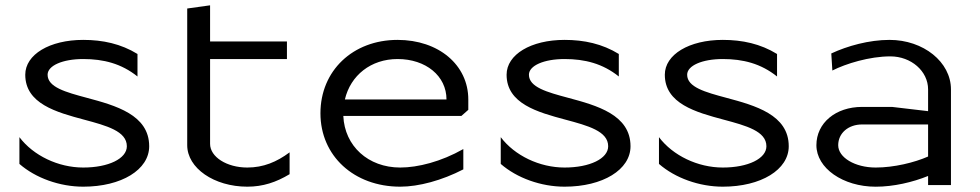

<svg xmlns="http://www.w3.org/2000/svg" viewBox="-20 -696 3686 722"><path d="M53 -79.6C114.1 -26.4 204.7 6 293 6C436.8 6 541 -57.8 541 -146C541 -264.7 414.1 -299.3 306.5 -328.2C227.5 -349.4 159 -368 159 -415C159 -449.2 215.3 -474 293 -474C369.1 -474 436.3 -457 497 -408.4V-493C434.9 -531.2 366.6 -546 293 -546C166.6 -546 75 -491 75 -415C75 -306.1 191.9 -274 296.5 -246C380.9 -223.4 457 -202.7 457 -146C457 -99.6 388.1 -66 293 -66C198.9 -66 105.4 -110.9 53 -180.2Z M684 -150C684 -63.9 785.2 6 910 6C968.7 6 1018.2 -10.5 1069 -41V-123.1C1020.2 -86.7 969.9 -66 910 -66C832.7 -66 770 -105.9 770 -155V-474H1059V-540H770V-676L684 -664Z M1185 -270C1185 -109.9 1311 6 1485 6C1554.8 6 1641.7 -17.5 1722.3 -59.1V-135.5C1638.7 -88 1551.3 -66 1485 -66C1364.4 -66 1275.9 -146.9 1271 -260H1715L1741 -283V-322C1741 -451.9 1629.3 -546 1475 -546C1306.8 -546 1185 -430.1 1185 -270ZM1276.9 -322C1298.1 -412.6 1374.8 -474 1475 -474C1581.7 -474 1659 -410.2 1659 -322Z M1863 -79.6C1924.1 -26.4 2014.7 6 2103 6C2246.8 6 2351 -57.8 2351 -146C2351 -264.7 2224.1 -299.3 2116.5 -328.2C2037.5 -349.4 1969 -368 1969 -415C1969 -449.2 2025.3 -474 2103 -474C2179.1 -474 2246.3 -457 2307 -408.4V-493C2244.9 -531.2 2176.6 -546 2103 -546C1976.6 -546 1885 -491 1885 -415C1885 -306.1 2001.9 -274 2106.5 -246C2190.9 -223.4 2267 -202.7 2267 -146C2267 -99.6 2198.1 -66 2103 -66C2008.9 -66 1915.4 -110.9 1863 -180.2Z M2458 -79.6C2519.1 -26.4 2609.7 6 2698 6C2841.8 6 2946 -57.8 2946 -146C2946 -264.7 2819.1 -299.3 2711.5 -328.2C2632.5 -349.4 2564 -368 2564 -415C2564 -449.2 2620.3 -474 2698 -474C2774.1 -474 2841.3 -457 2902 -408.4V-493C2839.9 -531.2 2771.6 -546 2698 -546C2571.6 -546 2480 -491 2480 -415C2480 -306.1 2596.9 -274 2701.5 -246C2785.9 -223.4 2862 -202.7 2862 -146C2862 -99.6 2793.1 -66 2698 -66C2603.9 -66 2510.4 -110.9 2458 -180.2Z M3470 -107.4C3418.2 -84.6 3341.5 -66 3273 -66C3195.2 -66 3132 -103.6 3132 -149.9C3132 -195.2 3169.8 -228 3222 -228H3470ZM3556 0V-360C3556 -462.7 3452.5 -546 3325 -546C3248 -546 3166.6 -523.3 3106 -495L3110 -430.8C3160.6 -456.6 3250 -484 3328 -484C3406.4 -484 3470 -428.4 3470 -360V-278L3334.2 -294H3222C3122.2 -294 3050 -233.5 3050 -149.9C3050 -63.8 3149.9 6.1 3273 6.1C3340.1 6.1 3411.9 -10.7 3470 -34.3V0Z"/></svg>

Font: Resamitz
Style: Bold
Weight: 700
Designer: gluk
Foundry: gluk
Version: Version 0.047